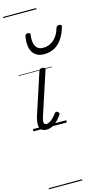

<svg xmlns="http://www.w3.org/2000/svg" viewBox="-218 -1093 912 1675"><g transform="rotate(-15 238.5 -255.0)"><path d="M116 15Q91 15 76 5.5Q61 -4 55 -22.5Q49 -41 52 -66Q55 -91 64 -122L186 -494Q190 -506 196 -510.5Q202 -515 217 -515Q231 -515 237.5 -509Q244 -503 241 -493L114 -106Q106 -81 104.5 -64.5Q103 -48 108.5 -40.5Q114 -33 126 -33Q143 -33 160 -44Q177 -55 193 -71.5Q209 -88 220 -104Q226 -112 233.5 -113.5Q241 -115 249 -108Q259 -101 260 -95Q261 -89 256 -82Q244 -63 223.5 -40.5Q203 -18 175.5 -1.5Q148 15 116 15ZM267 -626Q195 -626 163 -676.5Q131 -727 147 -820Q149 -830 155.5 -835Q162 -840 173 -840Q185 -840 190.5 -834.5Q196 -829 194 -820Q185 -753 205 -717.5Q225 -682 272 -682Q327 -682 368.5 -719Q410 -756 427 -819Q431 -830 437 -834.5Q443 -839 455 -839Q467 -839 473 -833.5Q479 -828 476 -818Q458 -754 428 -711.5Q398 -669 357.5 -647.5Q317 -626 267 -626ZM0 513H301V523H0ZM0 -20H301V0H0ZM0 -505H301V-500H0ZM0 -1033H301V-1023H0Z"/></g></svg>

Font: Playwrite IN Guides
Style: Regular
Weight: 400
Designer: Veronika Burian, José Scaglione
Foundry: TypeTogether
Version: Version 1.003